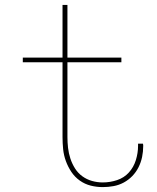

<svg xmlns="http://www.w3.org/2000/svg" viewBox="-20 -755 640 783"><path d="M399 8Q374 8 350 2Q326 -4 305.5 -18.5Q285 -33 271 -54Q257 -75 248.5 -98.5Q240 -122 237.5 -146.5Q235 -171 235 -196V-501H73V-520H235V-735H255V-520H475V-501H255V-196Q255 -174 257.5 -152Q260 -130 267 -108.5Q274 -87 286 -68Q298 -49 316 -36Q334 -23 355.5 -17Q377 -11 399 -11Q429 -11 457.5 -20.5Q486 -30 505.5 -51.5Q525 -73 534 -102Q543 -131 543 -160Q543 -162 543 -164Q543 -166 543 -169H563Q564 -166 564 -163.5Q564 -161 564 -159Q564 -137 559.5 -115Q555 -93 545 -73Q535 -53 519.5 -37Q504 -21 484.5 -10.5Q465 0 443 4Q421 8 399 8Z"/></svg>

Font: Zed Sans Thin Extended
Style: Regular
Weight: 100
Width: 7
Designer: Belleve Invis
Foundry: Belleve Invis
Version: Version 1.0.0; ttfautohint (v1.8.4)